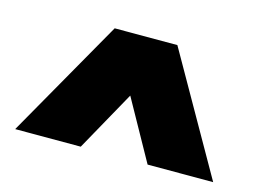

<svg xmlns="http://www.w3.org/2000/svg" viewBox="-61 -844 782 577"><g transform="rotate(15 330.0 -555.0)"><path d="M22 -370 232.5 -740H427.5L638 -370H434L284.5 -638.5H375.5L226 -370Z"/></g></svg>

Font: Encode Sans SC Black
Style: Regular
Weight: 900
Version: Version 3.002